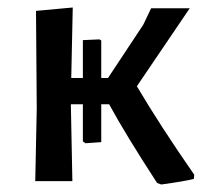

<svg xmlns="http://www.w3.org/2000/svg" viewBox="-20 -483 554 512"><path d="M74 0 78 -194 76 -454 174 -463 170 -275H201V-376L245 -378L250 -375V-275H268L362 -417L383 -461H486L345 -253Q407 -148 498 -17L497 -6Q475 0 410 9L399 5Q315 -124 271 -205H250V-104L208 -101L201 -106V-205H169V-202L173 0Z"/></svg>

Font: Alegreya Sans Medium
Style: Regular
Weight: 500
Designer: Juan Pablo del Peral
Foundry: Huerta Tipografica
Version: Version 2.007